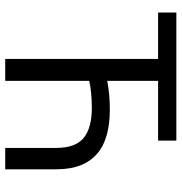

<svg xmlns="http://www.w3.org/2000/svg" viewBox="0 -696 696 736"><g transform="rotate(90 348.0 -328.0)"><path d="M206 0V-586H28V-656H519V-586H290V-391Q314 -396 343 -398.5Q372 -401 401 -401Q454 -401 496.5 -389.5Q539 -378 568.5 -353Q598 -328 613.5 -289Q629 -250 629 -195V0H547V-195Q547 -269 509 -300.5Q471 -332 393 -332Q367 -332 339 -329.5Q311 -327 290 -322V0Z"/></g></svg>

Font: Giro Regular
Style: Regular
Weight: 400
Designer: Paul D. Hunt
Foundry: Adobe Systems Incorporated
Version: Version 1.000;PS 1.0;hotconv 1.0.88;makeotf.lib2.5.647800